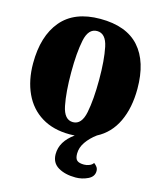

<svg xmlns="http://www.w3.org/2000/svg" viewBox="-134 -775 939 1128"><g transform="rotate(15 335.0 -211.0)"><path d="M407 120Q407 150 420 161Q433 172 463 172Q479 172 495 165.5Q511 159 518 147Q530 156 537 166Q544 176 544 190Q544 224 508.5 241Q473 258 434 258Q370 258 328 233Q286 208 286 155Q286 78 366 21Q356 22 335 22Q235 22 164 -21.5Q93 -65 56.5 -144Q20 -223 20 -326Q20 -492 99 -586Q178 -680 335 -680Q494 -680 572.5 -592Q651 -504 651 -339Q651 -223 611 -138.5Q571 -54 492 -13Q454 15 430.5 49Q407 83 407 120ZM335 -52Q388 -52 404 -132Q420 -212 420 -333Q420 -452 404 -529Q388 -606 335 -606Q282 -606 266 -529Q250 -452 250 -333Q250 -212 266 -132Q282 -52 335 -52Z"/></g></svg>

Font: Sansita ExtraBold
Style: Regular
Weight: 800
Designer: Pablo Cosgaya
Foundry: Omnibus-Type
Version: Version 1.006